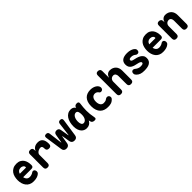

<svg xmlns="http://www.w3.org/2000/svg" viewBox="497 -2568 4405 4405"><g transform="rotate(-45 2700.0 -365.0)"><path d="M461 -173Q488 -173 503 -151Q518 -129 518 -101Q518 -85 512 -71.5Q506 -58 486 -41Q471 -29 453 -19.5Q435 -10 412.5 -3.5Q390 3 363.5 6.5Q337 10 305 10Q243 10 197.5 -12Q152 -34 122 -72.5Q92 -111 77 -162Q62 -213 62 -270Q62 -325 75 -377.5Q88 -430 117.5 -470.5Q147 -511 194.5 -535.5Q242 -560 310 -560Q372 -560 414.5 -537.5Q457 -515 483.5 -478Q510 -441 521.5 -393Q533 -345 533 -295Q533 -262 518 -246Q503 -230 472 -230H201Q207 -200 218.5 -180Q230 -160 245 -147.5Q260 -135 277.5 -130Q295 -125 313 -125Q345 -125 375.5 -135.5Q406 -146 419 -157Q429 -165 439.5 -169Q450 -173 461 -173ZM202 -340H395Q401 -340 404 -343Q407 -346 407 -354Q407 -368 401 -380.5Q395 -393 382.5 -403Q370 -413 352 -419Q334 -425 310 -425Q288 -425 270.5 -419Q253 -413 239.5 -402Q226 -391 216.5 -375.5Q207 -360 202 -340Z M755 10Q717 10 699.5 -8.5Q682 -27 682 -65V-487Q682 -524 700 -542Q718 -560 755 -560Q792 -560 809.5 -542Q827 -524 827 -487V-450Q847 -503 891 -531.5Q935 -560 1002 -560Q1045 -560 1075 -546Q1105 -532 1124.5 -505.5Q1144 -479 1153 -442Q1162 -405 1162 -360V-350Q1162 -312 1143.5 -293.5Q1125 -275 1087 -275Q1049 -275 1030.5 -293.5Q1012 -312 1012 -350V-352Q1012 -368 1010 -382Q1008 -396 1002.5 -406.5Q997 -417 986 -423.5Q975 -430 957 -430Q937 -430 914 -422.5Q891 -415 871.5 -401.5Q852 -388 839.5 -369Q827 -350 827 -328V-65Q827 -27 810 -8.5Q793 10 755 10Z M1369 10Q1328 10 1305 -10Q1282 -30 1276 -70L1215 -491Q1210 -526 1224 -543Q1238 -560 1272 -560Q1301 -560 1317.5 -546.5Q1334 -533 1338 -505L1378 -185Q1380 -173 1382 -172L1383 -173Q1385 -173 1387 -185L1421 -385Q1426 -417 1446.5 -433.5Q1467 -450 1500 -450Q1533 -450 1553.5 -433.5Q1574 -417 1579 -385L1613 -185Q1615 -173 1618 -173V-172Q1620 -173 1622 -185L1662 -505Q1666 -533 1682.5 -546.5Q1699 -560 1728 -560Q1762 -560 1776 -543Q1790 -526 1785 -491L1723 -69Q1717 -29 1694.5 -9.5Q1672 10 1631 10Q1590 10 1566 -9.5Q1542 -29 1535 -68L1505 -251Q1503 -263 1500 -263Q1497 -263 1495 -251L1465 -69Q1458 -29 1434 -9.5Q1410 10 1369 10Z M2030 10Q1994 10 1960 -4Q1926 -18 1899.5 -48Q1873 -78 1856.5 -125Q1840 -172 1840 -238Q1840 -305 1855 -364Q1870 -423 1899 -466.5Q1928 -510 1971 -535Q2014 -560 2070 -560Q2117 -560 2147 -538Q2170 -521 2186 -495Q2191 -527 2212 -544Q2232 -560 2267 -560Q2301 -560 2314 -544Q2327 -528 2322 -494Q2315 -441 2310 -389Q2305 -337 2305 -283.5Q2305 -230 2310.5 -173.5Q2316 -117 2329 -54Q2336 -20 2326 -5Q2316 10 2282 10Q2247 10 2223.5 -5.5Q2200 -21 2193 -54Q2189 -71 2187 -88Q2182 -79 2178 -72Q2154 -32 2117.5 -11Q2081 10 2030 10ZM2062 -125Q2081 -125 2100 -135Q2119 -145 2134.5 -165.5Q2150 -186 2159.5 -218Q2169 -250 2169 -295Q2169 -324 2166 -348Q2163 -372 2155.5 -389Q2148 -406 2135.5 -415.5Q2123 -425 2104 -425Q2076 -425 2055 -410Q2034 -395 2019.5 -370Q2005 -345 1997.5 -312Q1990 -279 1990 -242Q1990 -191 2007.5 -158Q2025 -125 2062 -125Z M2455 -278Q2455 -353 2474.5 -406.5Q2494 -460 2527.5 -494Q2561 -528 2607 -544Q2653 -560 2706 -560Q2751 -560 2786.5 -550.5Q2822 -541 2848.5 -525Q2875 -509 2891.5 -489.5Q2908 -470 2915 -450Q2925 -421 2915.5 -394.5Q2906 -368 2881 -357Q2864 -350 2843 -352.5Q2822 -355 2811 -372Q2795 -398 2771.5 -411.5Q2748 -425 2719 -425Q2698 -425 2677.5 -417.5Q2657 -410 2641 -392Q2625 -374 2615 -345Q2605 -316 2605 -274Q2605 -235 2614 -206.5Q2623 -178 2638 -160Q2653 -142 2673 -133.5Q2693 -125 2715 -125Q2743 -125 2765.5 -130.5Q2788 -136 2810 -153Q2830 -169 2854.5 -172Q2879 -175 2900 -160Q2910 -153 2916 -141.5Q2922 -130 2924 -117Q2926 -104 2923.5 -91Q2921 -78 2913 -69Q2891 -43 2869 -27.5Q2847 -12 2823 -3.5Q2799 5 2772.5 7.5Q2746 10 2717 10Q2659 10 2611 -7Q2563 -24 2528.5 -59Q2494 -94 2474.5 -148.5Q2455 -203 2455 -278Z M3212 -315V-65Q3212 -27 3193.5 -8.5Q3175 10 3137 10Q3099 10 3080.5 -8.5Q3062 -27 3062 -65V-667Q3062 -704 3079.5 -722Q3097 -740 3131 -740Q3165 -740 3186 -722Q3207 -704 3207 -667V-450Q3223 -503 3257 -531.5Q3291 -560 3339 -560Q3387 -560 3424 -544Q3461 -528 3486.5 -500.5Q3512 -473 3525 -435.5Q3538 -398 3538 -355V-65Q3538 -27 3519.5 -8.5Q3501 10 3463 10Q3425 10 3406.5 -8.5Q3388 -27 3388 -65V-325Q3388 -342 3384 -359Q3380 -376 3371 -389.5Q3362 -403 3348 -411.5Q3334 -420 3313 -420Q3290 -420 3271 -412Q3252 -404 3239 -389.5Q3226 -375 3219 -356Q3212 -337 3212 -315Z M3900 10Q3866 10 3837 6.5Q3808 3 3783.5 -5.5Q3759 -14 3737.5 -27.5Q3716 -41 3697 -61Q3683 -75 3676 -90Q3669 -105 3669 -125Q3669 -155 3684 -173Q3699 -191 3725 -191Q3734 -191 3745.5 -188Q3757 -185 3767 -177Q3796 -152 3830 -136Q3864 -120 3900 -120Q3918 -120 3934.5 -121.5Q3951 -123 3963.5 -127Q3976 -131 3983.5 -139Q3991 -147 3991 -160Q3991 -172 3983.5 -181Q3976 -190 3963.5 -197Q3951 -204 3934.5 -208.5Q3918 -213 3900 -217Q3861 -225 3822.5 -235.5Q3784 -246 3753.5 -265Q3723 -284 3704 -315.5Q3685 -347 3685 -398Q3685 -440 3699.5 -470.5Q3714 -501 3741.5 -521Q3769 -541 3809 -550.5Q3849 -560 3900 -560Q3961 -560 4014 -542.5Q4067 -525 4096 -493Q4104 -485 4110 -472.5Q4116 -460 4116 -439Q4116 -407 4100 -390.5Q4084 -374 4058 -374Q4044 -374 4031 -378.5Q4018 -383 4008 -393Q3995 -406 3967.5 -418Q3940 -430 3900 -430Q3884 -430 3872 -427.5Q3860 -425 3851.5 -420.5Q3843 -416 3839 -408.5Q3835 -401 3835 -391Q3835 -380 3840.5 -372Q3846 -364 3855 -358.5Q3864 -353 3876 -349.5Q3888 -346 3900 -343Q3938 -335 3980.5 -323.5Q4023 -312 4058.5 -292Q4094 -272 4117.5 -239.5Q4141 -207 4141 -157Q4141 -106 4120.5 -73.5Q4100 -41 4066.5 -22.5Q4033 -4 3989.5 3Q3946 10 3900 10Z M4661 -173Q4688 -173 4703 -151Q4718 -129 4718 -101Q4718 -85 4712 -71.5Q4706 -58 4686 -41Q4671 -29 4653 -19.5Q4635 -10 4612.5 -3.5Q4590 3 4563.5 6.5Q4537 10 4505 10Q4443 10 4397.5 -12Q4352 -34 4322 -72.5Q4292 -111 4277 -162Q4262 -213 4262 -270Q4262 -325 4275 -377.5Q4288 -430 4317.5 -470.5Q4347 -511 4394.5 -535.5Q4442 -560 4510 -560Q4572 -560 4614.5 -537.5Q4657 -515 4683.5 -478Q4710 -441 4721.5 -393Q4733 -345 4733 -295Q4733 -262 4718 -246Q4703 -230 4672 -230H4401Q4407 -200 4418.5 -180Q4430 -160 4445 -147.5Q4460 -135 4477.5 -130Q4495 -125 4513 -125Q4545 -125 4575.5 -135.5Q4606 -146 4619 -157Q4629 -165 4639.5 -169Q4650 -173 4661 -173ZM4402 -340H4595Q4601 -340 4604 -343Q4607 -346 4607 -354Q4607 -368 4601 -380.5Q4595 -393 4582.5 -403Q4570 -413 4552 -419Q4534 -425 4510 -425Q4488 -425 4470.5 -419Q4453 -413 4439.5 -402Q4426 -391 4416.5 -375.5Q4407 -360 4402 -340Z M5012 -315V-65Q5012 -27 4993.5 -8.5Q4975 10 4937 10Q4899 10 4880.5 -8.5Q4862 -27 4862 -65V-487Q4862 -524 4879.5 -542Q4897 -560 4931 -560Q4965 -560 4986 -542Q5007 -524 5007 -487V-450Q5023 -503 5057 -531.5Q5091 -560 5139 -560Q5187 -560 5224 -544Q5261 -528 5286.5 -500.5Q5312 -473 5325 -435.5Q5338 -398 5338 -355V-65Q5338 -27 5319.5 -8.5Q5301 10 5263 10Q5225 10 5206.5 -8.5Q5188 -27 5188 -65V-325Q5188 -342 5184 -359Q5180 -376 5171 -389.5Q5162 -403 5148 -411.5Q5134 -420 5113 -420Q5090 -420 5071 -412Q5052 -404 5039 -389.5Q5026 -375 5019 -356Q5012 -337 5012 -315Z"/></g></svg>

Font: Maple Mono ExtraBold
Style: Regular
Weight: 800
Monospace: yes
Designer: subframe7536
Version: Version 7.000